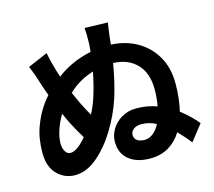

<svg xmlns="http://www.w3.org/2000/svg" viewBox="-113 -934 1227 1099"><g transform="rotate(-15 500.0 -384.5)"><path d="M641 -86Q671 -86 694.5 -105Q718 -124 734 -156Q692 -178 647 -178Q617 -178 600 -164Q583 -150 583 -132Q583 -89 641 -86ZM214 -124Q255 -124 310 -192Q285 -231 256 -287Q242 -314 228 -347Q226 -350 225 -353Q202 -314 187 -271Q172 -228 172 -189Q172 -163 183.5 -143.5Q195 -124 214 -124ZM458 -541Q369 -513 309 -454Q310 -451 312 -448Q325 -417 337 -392Q361 -343 383 -305Q405 -347 420 -392Q443 -462 458 -541ZM977 -96 903 -2Q876 -37 834 -80Q804 -31 757.5 -3Q711 25 646 25Q569 25 522 -12.5Q475 -50 475 -120Q475 -157 495.5 -192Q516 -227 554 -250Q592 -273 642 -273Q708 -273 764 -252Q773 -301 773 -350Q773 -448 721.5 -501.5Q670 -555 582 -558Q565 -454 536 -361Q506 -270 455 -186.5Q404 -103 340 -48.5Q276 6 207 6Q146 6 102 -38Q58 -82 58 -167Q58 -251 83.5 -320Q109 -389 147 -440Q161 -459 177 -477Q171 -496 164 -513Q158 -530 153 -545Q148 -560 144 -574Q135 -604 112 -661L229 -711Q244 -636 269 -561Q354 -627 474 -653Q477 -679 478 -702Q478 -703 478 -705Q479 -736 478.5 -754.5Q478 -773 476 -794L613 -790Q609 -765 606 -741.5Q603 -718 601 -703Q601 -702 601 -701L597 -663Q683 -659 750.5 -620.5Q818 -582 857.5 -514Q897 -446 897 -353Q897 -266 879 -190Q938 -144 977 -96Z"/></g></svg>

Font: Source Han Sans CN Bold
Style: Bold
Weight: 700
Designer: Ryoko NISHIZUKA 西塚涼子 (kana & ideographs); Paul D. Hunt (Latin, Greek & Cyrillic); Wenlong ZHANG 张文龙 (bopomofo); Sandoll 
Foundry: Adobe Systems Incorporated
Version: Version 1.00;May 30, 2023;FontCreator 11.5.0.2422 32-bit